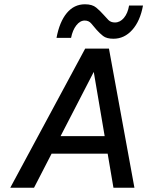

<svg xmlns="http://www.w3.org/2000/svg" viewBox="-20 -877 688 897"><path d="M377 -857Q411 -857 429.5 -841.5Q448 -826 463 -809Q475 -795 486.5 -783.5Q498 -772 517 -772Q541 -772 559 -793.5Q577 -815 583 -851H648Q635 -779 598 -737.5Q561 -696 510 -696Q478 -696 461.5 -709Q445 -722 431 -738Q418 -753 406.5 -767Q395 -781 376 -781Q354 -781 336.5 -758.5Q319 -736 312 -700H244Q258 -775 292 -816Q326 -857 377 -857ZM608 0H510L483 -159H221L139 0H28L378 -650H489ZM418 -541 263 -241H469Z"/></svg>

Font: Overused Grotesk Medium
Style: Italic
Weight: 500
Italic angle: -10°
Version: Version 0.003